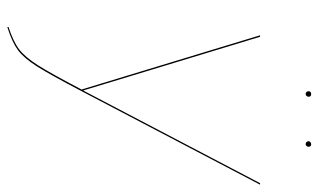

<svg xmlns="http://www.w3.org/2000/svg" viewBox="-192 -667 866 522"><g transform="rotate(90 241.0 -406.0)"><path d="M228 -195Q183 -109 160.5 -73.5Q138 -38 116.5 -22Q95 -6 54 7L53 4Q93 -9 114 -25Q135 -41 157 -75.5Q179 -110 224 -196H223L76 -680H80L226 -199L478 -680H482ZM228 -812Q228 -815 230 -817Q232 -819 236 -819Q243 -819 243 -812Q243 -809 241 -806.5Q239 -804 235 -804Q232 -804 230 -806.5Q228 -809 228 -812ZM364 -812Q364 -815 366.5 -817Q369 -819 372 -819Q379 -819 379 -812Q379 -809 377 -806.5Q375 -804 372 -804Q368 -804 366 -806.5Q364 -809 364 -812Z"/></g></svg>

Font: Fira Sans Condensed Four
Style: Italic
Weight: 100
Width: 3
Italic angle: -8°
Designer: bBox Type GmbH & Carrois Corporate GbR & Edenspiekermann AG
Foundry: bBox Type GmbH & Carrois Corporate GbR & Edenspiekermann AG
Version: Version 4.301